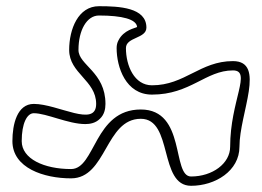

<svg xmlns="http://www.w3.org/2000/svg" viewBox="-20 -656 846 619"><path d="M20 -201C20 -114 122 -81 209 -81C324 -81 319 -273 434 -273C539 -273 491 -57 596 -57C674 -57 752 -105 752 -183C752 -291 839 -459 731 -459C625 -459 576 -381 470 -381C413 -381 386 -444 386 -501C386 -537 452 -531 452 -567C452 -632 364 -636 299 -636C232 -636 203 -562 203 -495C203 -419 290 -397 290 -321C290 -243 167 -321 89 -321C35 -321 20 -255 20 -201ZM50 -201C50 -258 67 -291 89 -291C130 -291 200 -256 255 -256C270 -256 288 -259 302 -273C316 -286 320 -304 320 -321C320 -424 233 -446 233 -495C233 -559 260 -606 299 -606C374 -606 420 -594 422 -569C416 -565 379 -560 362 -526C358 -519 356 -510 356 -501C356 -440 385 -351 470 -351C594 -351 643 -429 731 -429C793 -429 722 -331 722 -183C722 -129 665 -87 596 -87C533 -87 581 -303 434 -303C283 -303 288 -111 209 -111C122 -111 50 -144 50 -201Z"/></svg>

Font: Camosport
Style: Oln
Weight: 400
Version: Version 001.000